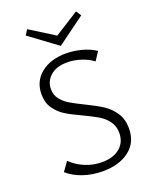

<svg xmlns="http://www.w3.org/2000/svg" viewBox="-158 -948 836 1044"><g transform="rotate(-20 260.0 -426.5)"><path d="M271 -712 111 -830 130 -860 272 -771 413 -860 432 -830ZM284 -368Q344 -339 379.5 -316Q415 -293 440.5 -255.5Q466 -218 466 -164Q466 -83 407.5 -38Q349 7 254 7Q193 7 140.5 -11Q88 -29 52 -61L89 -113Q124 -79 170 -60Q216 -41 266 -41Q332 -41 370 -73Q408 -105 408 -159Q408 -199 387 -227Q366 -255 336 -273Q306 -291 253 -316Q196 -342 162.5 -363Q129 -384 105.5 -417.5Q82 -451 82 -499Q82 -575 137.5 -619.5Q193 -664 282 -664Q327 -664 372.5 -652Q418 -640 452 -617L420 -568Q391 -590 351.5 -603Q312 -616 272 -616Q209 -616 174.5 -585Q140 -554 140 -509Q140 -475 159 -450.5Q178 -426 206.5 -409Q235 -392 284 -368Z"/></g></svg>

Font: Ysabeau SC Semilight
Style: Regular
Weight: 300
Designer: Christian Thalmann (Catharsis Fonts)
Version: Version 0.003